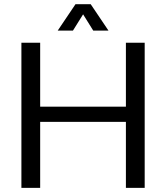

<svg xmlns="http://www.w3.org/2000/svg" viewBox="-20 -904 799 924"><path d="M83 0V-698.2H173.3V-390.6H585.9V-698.2H676.3V0H585.9V-317.4H173.3V0ZM343.3 -883.8H416.5L502 -756.8H428.7L379.9 -835L331.1 -756.8H257.8Z"/></svg>

Font: Voltera
Style: Regular
Weight: 400
Designer: Bernd Montag
Version: Version 1.301